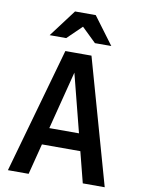

<svg xmlns="http://www.w3.org/2000/svg" viewBox="-101 -1018 802 1086"><g transform="rotate(10 300.0 -475.0)"><path d="M22 0 225 -720H325L141 0ZM452 0 268 -720H375L578 0ZM136 -275H459V-177H136ZM122 -793 240 -950H359L476 -793H382L251 -920H348L217 -793Z"/></g></svg>

Font: Instrument Sans SemiCondensed SemiBold
Style: Regular
Weight: 600
Width: 4
Designer: Rodrigo Fuenzalida
Foundry: fragTYPE
Version: Version 1.000;gftools[0.9.28]